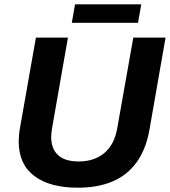

<svg xmlns="http://www.w3.org/2000/svg" viewBox="-20 -861 790 893"><path d="M342 12Q212 12 139.5 -42.5Q67 -97 67 -203Q67 -217 68.5 -233.5Q70 -250 73 -266L147 -686H296L222 -264Q221 -257 219.5 -245.5Q218 -234 218 -225Q218 -169 250 -139.5Q282 -110 346 -110Q419 -110 465.5 -149.5Q512 -189 525 -263L600 -686H750L675 -257Q659 -167 616 -107Q573 -47 504.5 -17.5Q436 12 342 12ZM314 -755 329 -841H637L622 -755Z"/></svg>

Font: Archivo SemiBold
Style: Bold Italic
Weight: 700
Italic angle: -10°
Version: Version 2.001